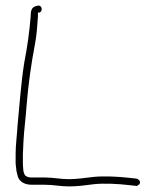

<svg xmlns="http://www.w3.org/2000/svg" viewBox="-20 -690 557 688"><path d="M36 -104C37 -93 38 -86 39 -77L44 -57C50 -39 68 -28 94 -28H140C172 -28 196 -22 227 -22C259 -22 284 -26 317 -30C352 -34 407 -31 439 -27L467 -24C470 -23 472 -24 476 -27C489 -36 478 -48 469 -50L441 -53C405 -57 352 -60 315 -56C285 -53 258 -48 227 -48C197 -48 170 -54 141 -54H95C85 -54 81 -55 75 -58V-59V-58C61 -64 63 -94 62 -105V-138C63 -151 63 -165 64 -182C66 -223 72 -264 75 -309C81 -385 92 -463 105 -530C112 -567 113 -593 116 -631V-645H122C136 -652 129 -675 113 -669H112C96 -665 90 -658 90 -632C85 -572 78 -523 67 -466C56 -398 50 -315 43 -242C41 -206 36 -171 36 -139ZM44 -57V-58ZM116 -631Z"/></svg>

Font: Stray Cat
Style: Lt
Weight: 300
Version: Version 1.0